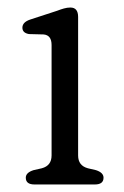

<svg xmlns="http://www.w3.org/2000/svg" viewBox="-20 -490 330 510"><path d="M187.5 -445V-77Q187.5 -50 213.5 -43L235 -38Q255 -31.5 255 -18Q255 0 232 0H71.5Q48.5 0 48.5 -18Q48.5 -31.5 69 -38L91 -43Q117 -50 117 -77V-370.5Q117 -396.5 96 -398.5L57 -399.5Q39.5 -402.5 39.5 -416.5Q39.5 -431 60 -438L132 -461.5Q141 -465 149.8 -467.5Q158.5 -470 167 -470Q187.5 -470 187.5 -445Z"/></svg>

Font: Fraunces 9pt S100 Light
Style: Regular
Weight: 300
Version: Version 1.000; ttfautohint (v1.8.3)